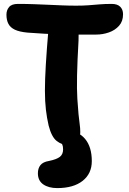

<svg xmlns="http://www.w3.org/2000/svg" viewBox="-20 -729 663 983"><path d="M326 13Q296 13 270 -7.5Q244 -28 229 -86Q220 -125 215 -167.5Q210 -210 210 -265Q210 -320 214.5 -396Q219 -472 228 -578Q230 -607 247 -625.5Q264 -644 292 -644Q346 -644 366 -615Q386 -586 382 -520Q376 -416 374.5 -343.5Q373 -271 376 -223Q379 -175 382 -144.5Q385 -114 388 -93Q391 -72 391 -53Q391 -16 375 -1.5Q359 13 326 13ZM473 -552Q420 -552 375 -552Q330 -552 288 -553Q246 -554 205 -556.5Q164 -559 121 -562Q79 -566 56 -577Q33 -588 23 -607Q13 -626 13 -654Q13 -677 26.5 -693Q40 -709 72 -709Q117 -709 155.5 -707.5Q194 -706 229 -704.5Q264 -703 298.5 -701.5Q333 -700 370 -700Q405 -700 432.5 -702Q460 -704 488 -706.5Q516 -709 552 -709Q581 -709 595.5 -694.5Q610 -680 610 -656Q610 -620 589.5 -597Q569 -574 537.5 -563Q506 -552 473 -552ZM273 234Q229 234 201.5 215Q174 196 174 158Q174 133 187 116.5Q200 100 231 95Q270 87 286.5 74Q303 61 303 36Q303 20 299 11.5Q295 3 290 -2Q285 -7 280.5 -12.5Q276 -18 276 -29Q276 -40 287 -49.5Q298 -59 322 -59Q381 -59 415.5 -18Q450 23 450 96Q450 160 403 197Q356 234 273 234Z"/></svg>

Font: Shantell Sans
Style: Bold
Weight: 700
Designer: Stephen Nixon, Anya Danilova, Shantell Martin
Foundry: Arrow Type
Version: Version 1.011;[c5ecc13dd]